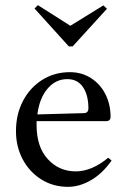

<svg xmlns="http://www.w3.org/2000/svg" viewBox="-20 -717 490 745"><path d="M413 -94Q377 -43 332.5 -17.5Q288 8 244 8Q186 8 140 -21Q94 -50 68 -99Q42 -148 42 -208Q42 -274 69.5 -326Q97 -378 144.5 -407.5Q192 -437 251 -437Q297 -437 333 -414Q369 -391 389 -351.5Q409 -312 409 -264Q409 -247 392 -247H122V-231Q122 -147 165.5 -99.5Q209 -52 274 -52Q336 -52 400 -105ZM125 -273 305 -278Q323 -278 323 -297Q323 -348 302 -379Q281 -410 241 -410Q196 -410 164.5 -373Q133 -336 125 -273ZM114 -684 127 -697 253 -617 381 -696 395 -683 262 -537H247Z"/></svg>

Font: Ibarra Real Nova
Style: Regular
Weight: 400
Designer: Jose Maria Ribagorda & Octavio Pardo
Foundry: Jose Maria Ribagorda
Version: Version 1.014